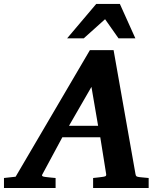

<svg xmlns="http://www.w3.org/2000/svg" viewBox="-73 -937 808 957"><path d="M382.8 -503.9 271 -310.1H416ZM391.1 0V-49.8Q398.9 -50.8 407 -51.5Q415 -52.2 421.9 -53.2Q429.7 -54.2 437 -55.2Q446.8 -56.2 452.1 -58.6Q457.5 -61 456.1 -69.8L426.8 -252.9H237.8L139.2 -69.8Q134.3 -62.5 138.2 -59.3Q142.1 -56.2 151.9 -55.2Q159.7 -54.2 168.5 -53.2Q175.8 -52.2 185.1 -51.5Q194.3 -50.8 204.1 -49.8V0H-53.2V-49.8L4.9 -56.2L375 -687H493.2L602.1 -70.8Q603.5 -61 607.2 -58.3Q610.8 -55.7 622.1 -54.2Q628.9 -53.7 636.7 -52.7Q643.6 -51.8 651.6 -51.3Q659.7 -50.8 668 -49.8V0ZM517.6 -746.1 450.7 -841.3 344.7 -746.1H261.7L406.7 -917.5H524.4L601.6 -746.1Z"/></svg>

Font: Charis SIL Afr
Style: Bold Italic
Weight: 700
Italic angle: -11°
Foundry: SIL International
Version: Version 5.000